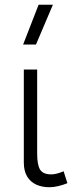

<svg xmlns="http://www.w3.org/2000/svg" viewBox="-20 -772 333 806"><path d="M187 14Q156.5 14 132.2 3Q108 -8 94 -31Q80 -54 80 -90V-480H136V-128Q136 -78.5 148.8 -59.2Q161.5 -40 195 -40Q206.5 -40 219.8 -43.5Q233 -47 247 -53L263 -3Q244.5 4.5 224.8 9.2Q205 14 187 14ZM77 -585 142 -752H202L131 -585Z"/></svg>

Font: Geologica Thin Roman Thin
Style: Regular
Weight: 250
Version: Version 1.010;gftools[0.9.28]